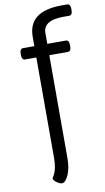

<svg xmlns="http://www.w3.org/2000/svg" viewBox="-113 -866 636 1167"><g transform="rotate(-10 205.5 -282.5)"><path d="M80 -600H150V-657Q150 -815 356 -815H391Q411 -815 411 -780Q411 -745 391 -745H356Q230 -745 230 -667V-600H345Q365 -600 365 -565Q365 -530 345 -530H230V103Q230 167 211.5 208.5Q193 250 171 250Q158 250 139 236.5Q120 223 120 211Q120 208 128 196Q150 158 150 93V-530H80Q60 -530 60 -565Q60 -600 80 -600Z"/></g></svg>

Font: Offside
Style: Regular
Weight: 400
Designer: Eduardo Rodriguez Tunni
Foundry: Eduardo Rodriguez Tunni
Version: Version 1.001